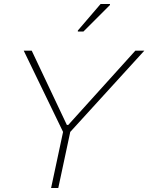

<svg xmlns="http://www.w3.org/2000/svg" viewBox="-20 -942 743 962"><path d="M236 0 296 -281 99 -688H139L315 -316H322L658 -688H703L332 -281L272 0ZM370 -784V-789L484 -922H531V-917L398 -784Z"/></svg>

Font: Saira SemiExpanded Thin
Style: Italic
Weight: 250
Width: 6
Italic angle: -12°
Designer: Hector Gatti with collaboration of the Omnibus-Type team
Foundry: Omnibus-Type
Version: Version 1.101